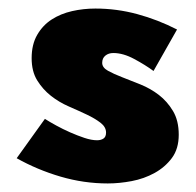

<svg xmlns="http://www.w3.org/2000/svg" viewBox="-20 -415 459 449"><path d="M219 -268Q219 -257 232.5 -249.5Q246 -242 265.5 -234.5Q285 -227 308.5 -217.5Q332 -208 351.5 -193Q371 -178 384.5 -155.5Q398 -133 398 -100Q398 -67 382 -45.5Q366 -24 341.5 -10.5Q317 3 288 8.5Q259 14 232 14Q176 14 121.5 -2Q67 -18 19 -45L85 -137Q96 -130 111.5 -121.5Q127 -113 144 -105.5Q161 -98 177.5 -92.5Q194 -87 207 -87Q216 -87 222 -91Q228 -95 228 -105Q228 -118 215 -128Q202 -138 183 -147Q164 -156 141 -166Q118 -176 99 -191Q80 -206 67 -227Q54 -248 54 -279Q54 -311 67 -333.5Q80 -356 101 -369.5Q122 -383 148.5 -389Q175 -395 203 -395Q253 -395 301 -382Q349 -369 394 -346L339 -249Q320 -263 294 -277Q268 -291 245 -291Q234 -291 226.5 -285Q219 -279 219 -268Z"/></svg>

Font: CAT Rhythmus
Style: Regular
Weight: 400
Designer: Peter Wiegel nach alter Vorlage
Foundry: Peter Wiegel
Version: 1.000